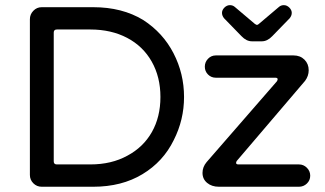

<svg xmlns="http://www.w3.org/2000/svg" viewBox="-20 -710 1239 731"><path d="M93.8 -43.9V-636.7Q93.8 -655.3 106.9 -668.9Q120.1 -682.6 138.7 -682.6H335Q445.3 -682.6 525.4 -633.8Q600.6 -585 640.6 -507.3Q680.7 -429.7 680.7 -340.8Q680.7 -253.9 641.6 -176.8Q601.6 -94.7 522.5 -46.9Q443.4 1 335 1H138.7Q120.1 1 106.9 -12.2Q93.8 -25.4 93.8 -43.9ZM464.8 -117.2Q525.4 -149.4 558.1 -207Q590.8 -264.6 590.8 -340.8Q590.8 -417 557.6 -475.6Q524.4 -534.2 463.9 -565.9Q403.3 -597.7 324.2 -597.7H196.3Q184.6 -597.7 184.6 -585.9V-95.7Q184.6 -84 196.3 -84H324.2Q404.3 -84 464.8 -117.2ZM751 -51.8Q751 -74.2 766.6 -92.8L1034.2 -400.4Q1037.1 -405.3 1037.1 -408.2Q1037.1 -414.1 1028.3 -414.1H801.8Q784.2 -414.1 772 -426.3Q759.8 -438.5 759.8 -456.1Q759.8 -473.6 772 -486.3Q784.2 -499 801.8 -499H1097.7Q1123 -499 1139.2 -482.9Q1155.3 -466.8 1155.3 -442.4Q1155.3 -420.9 1141.6 -402.3L881.8 -97.7Q878.9 -93.8 878.9 -89.8Q878.9 -84 887.7 -84H1118.2Q1135.7 -84 1148.4 -71.3Q1161.1 -58.6 1161.1 -41Q1161.1 -23.4 1148.4 -11.2Q1135.7 1 1118.2 1H813.5Q786.1 1 768.6 -13.7Q751 -28.3 751 -51.8ZM899.4 -572.3 833 -640.6Q825.2 -650.4 825.2 -661.1Q825.2 -671.9 834.5 -681.2Q843.8 -690.4 855.5 -690.4Q866.2 -690.4 874 -683.6L950.2 -619.1Q956.1 -615.2 958 -615.2Q961.9 -615.2 965.8 -619.1L1042 -683.6Q1049.8 -690.4 1060.5 -690.4Q1072.3 -690.4 1081.5 -681.2Q1090.8 -671.9 1090.8 -661.1Q1090.8 -650.4 1083 -640.6L1016.6 -572.3Q998 -552.7 976.6 -552.7H939.5Q918 -552.7 899.4 -572.3Z"/></svg>

Font: jf-openhuninn-2.1
Style: Regular
Weight: 400
Designer: [Kosugi Maru]
Designed by MOTOYA      

[Varela Round]
Joe Prince (Latin component); Avraham Cornfeld (Hebrew component)
Foundry: justfont Co., Ltd.
Version: 2.1